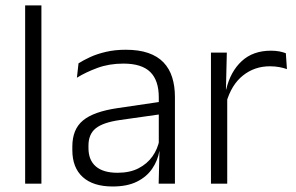

<svg xmlns="http://www.w3.org/2000/svg" viewBox="-20 -683 1102 714"><path d="M73.5 0V-663H134V0Z M570 0 573 -121.5 570.5 -131V-288.5V-321Q570.5 -384 538.8 -415.2Q507 -446.5 439 -446.5Q386 -446.5 342.5 -430.5Q299 -414.5 266 -394L272 -447.5Q290 -459 315.5 -470.8Q341 -482.5 374.2 -490.2Q407.5 -498 447.5 -498Q496.5 -498 531.2 -486Q566 -474 588 -451Q610 -428 620.2 -395.5Q630.5 -363 630.5 -322.5V0ZM399 10.5Q326.5 10.5 287.8 -24.5Q249 -59.5 249 -125V-138Q249 -202.5 288.8 -235.2Q328.5 -268 417.5 -281L580.5 -305L583.5 -259L425 -236.5Q363 -227.5 336 -205.8Q309 -184 309 -141.5V-132.5Q309 -87.5 336.5 -64Q364 -40.5 417 -40.5Q462.5 -40.5 494.8 -57Q527 -73.5 546.8 -101.2Q566.5 -129 573 -163.5L585 -120.5H572.5Q566.5 -86 546.2 -56Q526 -26 489.8 -7.8Q453.5 10.5 399 10.5Z M821.5 -301.5 806 -348 821 -350Q837 -417 879 -455.8Q921 -494.5 987.5 -494.5Q1005 -494.5 1019 -491.8Q1033 -489 1043 -485L1047 -426Q1034.5 -430.5 1018.5 -433.5Q1002.5 -436.5 983.5 -436.5Q926.5 -436.5 883.5 -402.2Q840.5 -368 821.5 -301.5ZM764.5 0V-487.5H823.5L820 -341L825 -336V0Z"/></svg>

Font: Anek Latin Medium Light
Style: Regular
Weight: 300
Version: Version 1.003